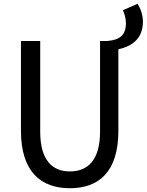

<svg xmlns="http://www.w3.org/2000/svg" viewBox="-20 -983 777 1017"><path d="M737 -868C737 -903 725 -937 709 -963L631 -929C640 -909 647 -884 647 -861C647 -795 613 -772 550 -766H510V-286C510 -131 442 -75 350 -75C260 -75 193 -131 193 -286V-766H91V-290C91 -71 199 14 350 14C502 14 607 -71 607 -290V-722C680 -738 737 -779 737 -868Z"/></svg>

Font: Kawkab Mono Light
Style: Bold
Weight: 400
Monospace: yes
Designer: Abdullah Arif
Foundry: Abdullah Arif
Version: Version 1.000;PS 000.500;hotconv 1.0.88;makeotf.lib2.5.64775